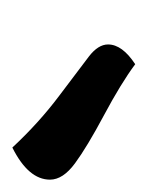

<svg xmlns="http://www.w3.org/2000/svg" viewBox="-27 -778 239 311"><g transform="rotate(-90 92.5 -622.5)"><path d="M9 -722Q49 -679 93 -646Q137 -613 156.5 -598Q176 -583 176 -567Q176 -544 144 -523Q113 -546 61.5 -573.5Q10 -601 -16.5 -620.5Q-43 -640 -43 -661Q-43 -696 9 -722Z"/></g></svg>

Font: Overlock
Style: Bold
Weight: 700
Designer: Dario Muhafara
Foundry: Dario Manuel Muhafara
Version: Version 1.001